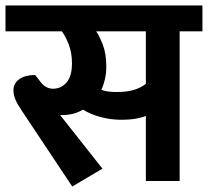

<svg xmlns="http://www.w3.org/2000/svg" viewBox="-30 -659 757 699"><path d="M343 -45 233 20 50 -255Q33 -280 26 -297Q19 -314 19 -330Q19 -356 40.5 -371Q62 -386 98 -386L115 -364Q135 -336 163 -336Q193 -336 212.5 -359Q232 -382 232 -428Q232 -468 220 -498Q208 -528 195 -545H-10V-639H707V-545H624V0H501V-237Q487 -231 465 -227Q443 -223 409 -223Q373 -223 336 -233Q299 -243 272 -260Q254 -249 234.5 -244.5Q215 -240 196 -240H189ZM395 -324Q433 -324 458.5 -332Q484 -340 501 -354V-545H320Q331 -530 344 -497Q357 -464 357 -416Q357 -392 352 -370.5Q347 -349 339 -332Q352 -327 366.5 -325.5Q381 -324 395 -324Z"/></svg>

Font: Mukta
Style: Bold
Weight: 700
Designer: Girish Dalvi and Yashodeep Gholap
Foundry: Ek Type
Version: Version 2.538;PS 1.002;hotconv 16.6.51;makeotf.lib2.5.65220;